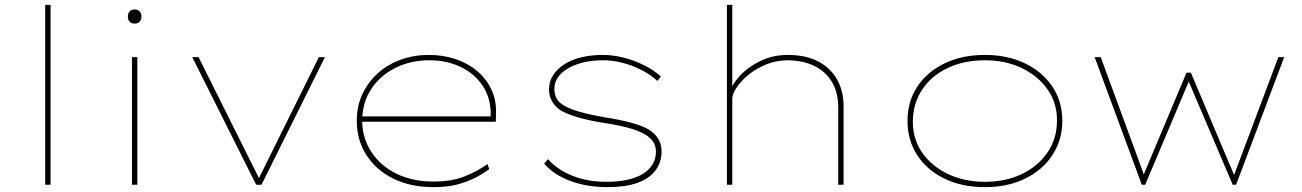

<svg xmlns="http://www.w3.org/2000/svg" viewBox="-20 -760 5359 790"><path d="M166 0V-740H188V0Z M523 0V-525H545V0ZM534 -663Q520 -663 513 -671Q506 -679 506 -692Q506 -704 513 -712.5Q520 -721 534 -721Q547 -721 554.5 -713Q562 -705 562 -692Q562 -679 555 -671Q548 -663 534 -663Z M1034 0 771 -525H797L1050 -18H1041L1292 -525H1317L1056 0Z M1763 10Q1669 10 1597.5 -25.5Q1526 -61 1487 -123Q1448 -185 1448 -263Q1448 -324 1471.5 -373.5Q1495 -423 1535 -459Q1575 -495 1629 -514.5Q1683 -534 1744 -534Q1803 -534 1854 -517Q1905 -500 1943 -468Q1981 -436 2002 -391.5Q2023 -347 2021 -291L2020 -259H1460V-281H2009L1998 -270L1999 -295Q1998 -361 1964 -410Q1930 -459 1873.5 -485.5Q1817 -512 1747 -512Q1670 -512 1607.5 -481Q1545 -450 1508 -394.5Q1471 -339 1470 -263Q1471 -191 1508.5 -134Q1546 -77 1612 -45Q1678 -13 1763 -13Q1839 -13 1892.5 -34.5Q1946 -56 1986 -85L1993 -64Q1960 -40 1926 -24Q1892 -8 1853.5 1Q1815 10 1763 10Z M2480 10Q2395 10 2326.5 -15.5Q2258 -41 2219 -87L2235 -105Q2274 -61 2336 -36.5Q2398 -12 2475 -12Q2526 -12 2564.5 -21Q2603 -30 2628 -46.5Q2653 -63 2666 -85.5Q2679 -108 2679 -136Q2679 -183 2630 -209Q2606 -223 2563.5 -234.5Q2521 -246 2460 -255Q2399 -265 2355.5 -278Q2312 -291 2287 -306Q2264 -321 2251.5 -343Q2239 -365 2239 -392Q2239 -424 2255 -449.5Q2271 -475 2300.5 -494.5Q2330 -514 2371 -524Q2412 -534 2460 -534Q2502 -534 2545.5 -523Q2589 -512 2629.5 -492Q2670 -472 2699 -445L2685 -427Q2657 -453 2619.5 -472Q2582 -491 2541.5 -501.5Q2501 -512 2461 -512Q2416 -512 2379.5 -503Q2343 -494 2316 -478Q2289 -462 2275 -441Q2261 -420 2261 -394Q2261 -372 2270.5 -354.5Q2280 -337 2302 -325Q2326 -311 2366.5 -299.5Q2407 -288 2464 -278Q2529 -268 2575.5 -255.5Q2622 -243 2649 -227Q2676 -210 2689 -188Q2702 -166 2702 -137Q2702 -91 2676 -57.5Q2650 -24 2601 -7Q2552 10 2480 10Z M2971 0V-740H2993V-378L2981 -375Q2992 -414 3026 -450Q3060 -486 3110.5 -510Q3161 -534 3221 -534Q3295 -534 3346 -507.5Q3397 -481 3424 -433.5Q3451 -386 3451 -322V0H3429V-317Q3429 -380 3403 -423Q3377 -466 3331 -488.5Q3285 -511 3223 -512Q3174 -512 3131.5 -494.5Q3089 -477 3058 -451Q3027 -425 3010 -398.5Q2993 -372 2993 -354V0H2982Q2971 0 2968 0Q2965 0 2971 0Z M4033 10Q3938 10 3866 -25Q3794 -60 3754 -121.5Q3714 -183 3714 -263Q3714 -342 3754 -403Q3794 -464 3866 -499Q3938 -534 4033 -534Q4126 -534 4198 -499Q4270 -464 4310.5 -403Q4351 -342 4351 -263Q4351 -185 4310.5 -122.5Q4270 -60 4198 -25Q4126 10 4033 10ZM4033 -12Q4117 -12 4183.5 -43.5Q4250 -75 4289.5 -132Q4329 -189 4329 -263Q4330 -335 4291 -391Q4252 -447 4185 -479.5Q4118 -512 4033 -512Q3946 -512 3879 -480Q3812 -448 3774.5 -391.5Q3737 -335 3736 -263Q3735 -189 3774 -132.5Q3813 -76 3880.5 -44Q3948 -12 4033 -12Z M4678 0 4484 -525H4509L4691 -30H4681L4862 -461H4880L5062 -30H5054L5240 -525H5264L5066 0H5052L4865 -439L4877 -438L4692 0Z"/></svg>

Font: Lexend Mega Thin
Style: Regular
Weight: 250
Version: Version 1.007